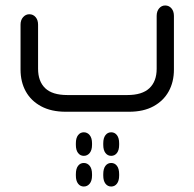

<svg xmlns="http://www.w3.org/2000/svg" viewBox="-20 -408 710 701"><path d="M451 0H220Q167 0 130 -20Q93 -40 74 -74.5Q55 -109 55 -154V-318Q55 -335 64.5 -345.5Q74 -356 87 -356Q101 -356 110 -345.5Q119 -335 119 -318V-157Q119 -111 145 -86Q171 -61 226 -61H445Q499 -61 525.5 -86Q552 -111 552 -157V-350Q552 -367 561 -377.5Q570 -388 583 -388Q597 -388 606 -377.5Q615 -367 615 -350V-154Q615 -109 596 -74.5Q577 -40 540.5 -20Q504 0 451 0ZM286 161Q273 161 265 150.5Q257 140 257 121V115Q257 96 265 85.5Q273 75 286 75Q299 75 307.5 85.5Q316 96 316 115V121Q316 140 307.5 150.5Q299 161 286 161ZM386 161Q373 161 365 150.5Q357 140 357 121V115Q357 96 365 85.5Q373 75 386 75Q399 75 407 85.5Q415 96 415 115V121Q415 140 407 150.5Q399 161 386 161ZM257 228Q257 208 265 197.5Q273 187 286 187Q299 187 307.5 197.5Q316 208 316 228V233Q316 252 307.5 262.5Q299 273 286 273Q273 273 265 262.5Q257 252 257 233ZM357 228Q357 208 365 197.5Q373 187 386 187Q399 187 407 197.5Q415 208 415 228V233Q415 252 407 262.5Q399 273 386 273Q373 273 365 262.5Q357 252 357 233Z"/></svg>

Font: Beiruti
Style: Regular
Weight: 400
Designer: Arlette Boutros
Foundry: Boutros
Version: Version 1.41